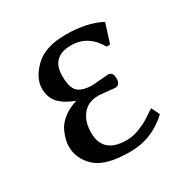

<svg xmlns="http://www.w3.org/2000/svg" viewBox="-113 -536 626 644"><g transform="rotate(-30 200.5 -214.5)"><path d="M220.2 -398.9Q143.1 -398.9 143.1 -324.2Q143.1 -277.3 161.1 -262.2Q179.2 -247.1 216.8 -247.1L246.1 -249.5Q274.9 -252 277.8 -252Q296.9 -252 296.9 -227.1Q296.9 -201.2 276.9 -201.2Q272.9 -201.2 247.1 -204.1Q221.2 -207 215.8 -207Q174.8 -207 153.3 -180.4Q131.8 -153.8 131.8 -110.8Q131.8 -29.8 224.1 -29.8Q246.1 -29.8 269 -38.3Q292 -46.9 306.9 -55.9Q321.8 -64.9 347.2 -82L362.8 -49.8Q298.8 10.3 212.9 9.8Q120.1 9.8 82 -25.1Q43.9 -60.1 43.9 -107.9Q43.9 -120.1 46.9 -133.1Q49.8 -146 58.3 -165Q66.9 -184.1 88.4 -201.7Q109.9 -219.2 142.1 -229Q102.1 -244.1 82.5 -265.6Q63 -287.1 63 -321.8Q63 -361.8 102.5 -400.4Q142.1 -439 221.2 -439Q302.2 -439 356 -411.1L357.9 -408.2L335 -335.9L321.8 -335Q285.2 -398.9 220.2 -398.9Z"/></g></svg>

Font: Biolilbert
Style: Regular
Weight: 400
Designer: Philipp H. Poll
Foundry: Philipp H. Poll
Version: Version 1.1.0